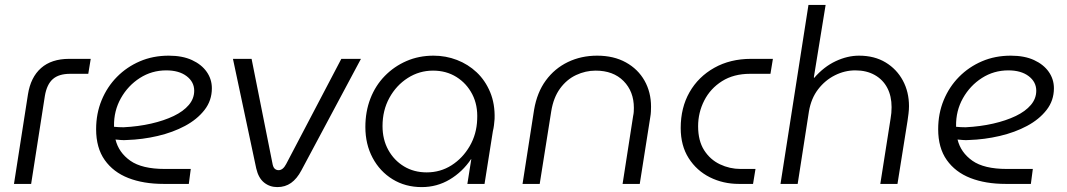

<svg xmlns="http://www.w3.org/2000/svg" viewBox="-20 -750 4350 783"><path d="M37 0 94 -365Q105 -435 147.5 -472.5Q190 -510 262 -510H350L340 -449H266Q220 -449 195.5 -427.5Q171 -406 163 -359L107 0Z M647 0Q565 0 503.5 -24Q442 -48 407 -97.5Q372 -147 372 -223Q372 -287 394.5 -341.5Q417 -396 457 -436.5Q497 -477 550.5 -500Q604 -523 668 -523Q724 -523 763 -505Q802 -487 823 -457Q844 -427 844 -390Q844 -340 814 -301.5Q784 -263 734.5 -236.5Q685 -210 623 -195.5Q561 -181 497 -179Q485 -178 473.5 -179Q462 -180 451 -181Q464 -128 511.5 -94.5Q559 -61 652 -61H758L750 0ZM445 -233Q454 -232 464 -231.5Q474 -231 484 -231Q544 -234 596.5 -246Q649 -258 688.5 -277Q728 -296 750 -322Q772 -348 772 -380Q772 -416 741 -439.5Q710 -463 658 -463Q599 -463 550.5 -432Q502 -401 473 -349.5Q444 -298 445 -236Q445 -235 445 -234.5Q445 -234 445 -233Z M1111 13Q1080 13 1057 -5.5Q1034 -24 1025 -63L930 -510H1006L1092 -79Q1095 -66 1101.5 -61Q1108 -56 1116 -56Q1134 -56 1147 -81L1372 -510H1452L1209 -55Q1191 -21 1167 -4Q1143 13 1111 13Z M1700 13Q1633 13 1581 -19Q1529 -51 1499.5 -106.5Q1470 -162 1470 -232Q1470 -295 1490.5 -348Q1511 -401 1549 -440Q1587 -479 1637.5 -501Q1688 -523 1748 -523Q1798 -523 1843.5 -505.5Q1889 -488 1924 -455Q1959 -422 1979 -374Q1999 -326 1997 -265Q1996 -252 1994.5 -239.5Q1993 -227 1990 -215L1956 0H1886L1902 -101H1901Q1866 -49 1814 -18Q1762 13 1700 13ZM1720 -47Q1776 -47 1821.5 -76Q1867 -105 1895.5 -154Q1924 -203 1926 -263Q1929 -321 1906 -365.5Q1883 -410 1841.5 -436Q1800 -462 1746 -462Q1690 -462 1643 -432Q1596 -402 1568 -351Q1540 -300 1540 -236Q1540 -181 1563.5 -138.5Q1587 -96 1627.5 -71.5Q1668 -47 1720 -47Z M2111 0 2158 -302Q2170 -373 2206 -422Q2242 -471 2296 -497Q2350 -523 2415 -523Q2483 -523 2532.5 -495.5Q2582 -468 2608.5 -421Q2635 -374 2635 -315Q2635 -306 2634.5 -295Q2634 -284 2632 -273L2589 0H2519L2562 -277Q2564 -286 2564.5 -294Q2565 -302 2565 -310Q2565 -377 2523 -419.5Q2481 -462 2409 -462Q2368 -462 2329.5 -444Q2291 -426 2264 -389Q2237 -352 2228 -296L2181 0Z M2993 0Q2929 0 2875 -27Q2821 -54 2788.5 -105Q2756 -156 2756 -228Q2756 -311 2792 -374Q2828 -437 2893 -473.5Q2958 -510 3043 -510H3132L3122 -449H3039Q2972 -449 2924.5 -419Q2877 -389 2852 -340Q2827 -291 2827 -235Q2827 -176 2851.5 -137.5Q2876 -99 2916 -80Q2956 -61 3000 -61H3061L3051 0Z M3163 0 3277 -730H3347L3299 -435L3300 -432Q3340 -478 3388 -500.5Q3436 -523 3483 -523Q3546 -523 3591.5 -495.5Q3637 -468 3662 -421.5Q3687 -375 3687 -317Q3687 -303 3685 -286.5Q3683 -270 3681 -257L3640 0H3570L3612 -267Q3614 -278 3615 -289.5Q3616 -301 3616 -313Q3616 -358 3598.5 -391.5Q3581 -425 3547.5 -444Q3514 -463 3468 -463Q3425 -463 3385 -443Q3345 -423 3316.5 -386Q3288 -349 3279 -296L3233 0Z M4081 0Q3999 0 3937.5 -24Q3876 -48 3841 -97.5Q3806 -147 3806 -223Q3806 -287 3828.5 -341.5Q3851 -396 3891 -436.5Q3931 -477 3984.5 -500Q4038 -523 4102 -523Q4158 -523 4197 -505Q4236 -487 4257 -457Q4278 -427 4278 -390Q4278 -340 4248 -301.5Q4218 -263 4168.5 -236.5Q4119 -210 4057 -195.5Q3995 -181 3931 -179Q3919 -178 3907.5 -179Q3896 -180 3885 -181Q3898 -128 3945.5 -94.5Q3993 -61 4086 -61H4192L4184 0ZM3879 -233Q3888 -232 3898 -231.5Q3908 -231 3918 -231Q3978 -234 4030.5 -246Q4083 -258 4122.5 -277Q4162 -296 4184 -322Q4206 -348 4206 -380Q4206 -416 4175 -439.5Q4144 -463 4092 -463Q4033 -463 3984.5 -432Q3936 -401 3907 -349.5Q3878 -298 3879 -236Q3879 -235 3879 -234.5Q3879 -234 3879 -233Z"/></svg>

Font: MuseoModerno Light
Style: Italic
Weight: 300
Italic angle: -9°
Designer: Pablo Cosgaya, Héctor Gatti, Marcela Romero, and the Authors of The MuseoModerno Project.
Foundry: Omnibus-Type Team
Version: Version 1.003